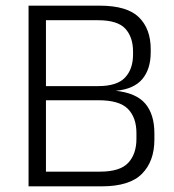

<svg xmlns="http://www.w3.org/2000/svg" viewBox="-20 -659 614 679"><path d="M339.5 0H122V-52H334Q404.5 -52 433.5 -83.2Q462.5 -114.5 462.5 -168V-188.5Q462.5 -243 432.5 -273.8Q402.5 -304.5 328 -304.5H123.5V-354.5H327.5Q393.5 -354.5 422 -384.5Q450.5 -414.5 450.5 -466.5V-476.5Q450.5 -528 423 -557.8Q395.5 -587.5 326.5 -587.5H121V-639H332Q429.5 -639 471.2 -598Q513 -557 513 -485V-474.5Q513 -414.5 483.2 -379.2Q453.5 -344 390 -338H388.5Q461.5 -330.5 493.8 -292.5Q526 -254.5 526 -187.5V-165Q526 -89 482.2 -44.5Q438.5 0 339.5 0ZM142.5 0H81V-639H142.5Z"/></svg>

Font: Anek Devanagari Light
Style: Regular
Weight: 300
Designer: Kailash Malviya (Devanagari) & Yesha Goshar (Latin)
Foundry: Ek Type
Version: Version 1.003